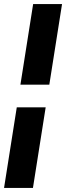

<svg xmlns="http://www.w3.org/2000/svg" viewBox="-30 -750 327 950"><path d="M71 -331 134 -730H277L214 -331ZM-10 180 53 -219H196L133 180Z"/></svg>

Font: MuseoModerno Thin
Style: Bold Italic
Weight: 700
Italic angle: -9°
Version: Version 1.003